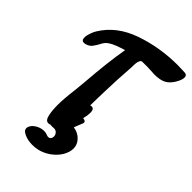

<svg xmlns="http://www.w3.org/2000/svg" viewBox="-323 -914 1175 1175"><g transform="rotate(45 264.5 -326.5)"><path d="M568 -790Q568 -773 557 -751Q546 -729 535 -716Q514 -690 487 -681Q460 -672 425 -672Q413 -672 387 -674Q355 -676 339 -675Q331 -675 320.5 -675Q310 -675 306.5 -671Q303 -667 298 -653Q295 -643 294.5 -627Q294 -611 294 -604L287 -493Q284 -435 283 -391.5Q282 -348 281 -319Q281 -280 280 -261Q288 -263 291 -263Q313 -263 313 -229Q313 -205 305.5 -178Q298 -151 287 -118Q281 -101 261.5 -72.5Q242 -44 218 -23Q194 -2 176 -2Q153 -2 145 -38Q137 -73 137 -122Q137 -177 148 -261L155 -333Q170 -528 192 -651Q186 -649 159.5 -640.5Q133 -632 111 -621Q89 -610 77 -598Q64 -584 54 -562Q41 -540 31.5 -528Q22 -516 4 -509Q-7 -504 -18 -504Q-39 -504 -39 -530Q-39 -547 -31 -570Q-23 -593 -14 -607Q53 -717 192 -765.5Q331 -814 486 -814Q508 -814 546 -812Q568 -811 568 -790ZM201 161Q184 161 166 158Q146 154 133 148L109 135L120 141Q102 131 102 114Q102 104 108 93.5Q114 83 123 75Q137 63 155 56Q173 49 191 49Q208 49 221 55Q229 58 235 58Q246 58 252 50Q258 42 258 31Q258 16 247 4.5Q236 -7 217 -5Q195 -2 174 -10Q153 -18 153 -35Q153 -46 164 -60Q173 -71 181 -89Q189 -107 195 -123Q203 -142 223 -155Q243 -168 267 -174Q275 -176 291 -176Q335 -176 327 -153Q320 -133 304 -95Q346 -89 371 -61Q395 -36 395 -1Q395 29 375 64Q354 98 320.5 122Q287 146 247 156Q222 161 201 161Z"/></g></svg>

Font: Sedgwick Ave Display
Style: Regular
Weight: 400
Designer: Kevin Burke, Pedro Vergani
Foundry: Google, Inc.
Version: Version 1.000